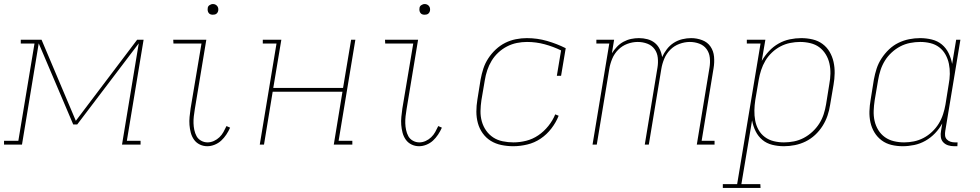

<svg xmlns="http://www.w3.org/2000/svg" viewBox="-38 -717 4858 952"><path d="M-18 0V-19H53L133 -501H65V-520H168L338 -118L642 -520H674L591 -19H659V0H567L650 -502L345 -100H325L154 -502L71 0Z M990 8Q970 8 952.5 -0.5Q935 -9 924 -24.5Q913 -40 908 -59Q903 -78 901.5 -97.5Q900 -117 902 -137.5Q904 -158 907 -179L961 -501H822L821 -520H985L928 -176Q925 -158 923 -140.5Q921 -123 921.5 -106Q922 -89 925.5 -72.5Q929 -56 936.5 -42Q944 -28 959 -19.5Q974 -11 991 -11Q1007 -11 1022.5 -18Q1038 -25 1050 -36.5Q1062 -48 1070 -62.5Q1078 -77 1085 -92L1103 -84Q1095 -66 1084 -49.5Q1073 -33 1059 -20Q1045 -7 1026.5 0.5Q1008 8 990 8ZM1017 -644Q1011 -644 1005.5 -646Q1000 -648 996.5 -653Q993 -658 992 -664Q991 -670 992 -676Q992 -681 994.5 -685Q997 -689 1001 -691.5Q1005 -694 1009 -695.5Q1013 -697 1018 -697Q1024 -697 1029.5 -694.5Q1035 -692 1039 -687Q1043 -682 1044 -676Q1045 -670 1044 -664Q1043 -659 1040.5 -655Q1038 -651 1034.5 -648.5Q1031 -646 1026.5 -645Q1022 -644 1017 -644Z M1250 0 1333 -501H1265V-520H1357L1317 -281H1663L1703 -520H1724L1641 -19H1709V0H1617L1660 -262H1314L1271 0Z M2040 8Q2020 8 2002.5 -0.5Q1985 -9 1974 -24.5Q1963 -40 1958 -59Q1953 -78 1951.5 -97.5Q1950 -117 1952 -137.5Q1954 -158 1957 -179L2011 -501H1872L1871 -520H2035L1978 -176Q1975 -158 1973 -140.5Q1971 -123 1971.5 -106Q1972 -89 1975.5 -72.5Q1979 -56 1986.5 -42Q1994 -28 2009 -19.5Q2024 -11 2041 -11Q2057 -11 2072.5 -18Q2088 -25 2100 -36.5Q2112 -48 2120 -62.5Q2128 -77 2135 -92L2153 -84Q2145 -66 2134 -49.5Q2123 -33 2109 -20Q2095 -7 2076.5 0.5Q2058 8 2040 8ZM2067 -644Q2061 -644 2055.5 -646Q2050 -648 2046.5 -653Q2043 -658 2042 -664Q2041 -670 2042 -676Q2042 -681 2044.5 -685Q2047 -689 2051 -691.5Q2055 -694 2059 -695.5Q2063 -697 2068 -697Q2074 -697 2079.5 -694.5Q2085 -692 2089 -687Q2093 -682 2094 -676Q2095 -670 2094 -664Q2093 -659 2090.5 -655Q2088 -651 2084.5 -648.5Q2081 -646 2076.5 -645Q2072 -644 2067 -644Z M2507 8Q2477 8 2448 2Q2419 -4 2395.5 -18.5Q2372 -33 2355.5 -56Q2339 -79 2331.5 -106.5Q2324 -134 2324 -163.5Q2324 -193 2329 -223L2345 -323Q2350 -350 2358.5 -376.5Q2367 -403 2383 -427.5Q2399 -452 2420.5 -472Q2442 -492 2467 -504.5Q2492 -517 2519.5 -522.5Q2547 -528 2574 -528Q2626 -528 2674.5 -514Q2723 -500 2767 -478L2744 -341H2723L2744 -467Q2705 -486 2662.5 -497.5Q2620 -509 2575 -509Q2550 -509 2525 -504Q2500 -499 2476.5 -487Q2453 -475 2433 -456.5Q2413 -438 2399.5 -415.5Q2386 -393 2378 -369Q2370 -345 2366 -320L2349 -220Q2345 -193 2344.5 -166.5Q2344 -140 2351 -115Q2358 -90 2372.5 -69.5Q2387 -49 2407.5 -35.5Q2428 -22 2454.5 -16.5Q2481 -11 2508 -11Q2539 -11 2571 -19Q2603 -27 2631 -46Q2659 -65 2681 -92.5Q2703 -120 2715 -150L2732 -143Q2719 -110 2696 -80Q2673 -50 2642.5 -29.5Q2612 -9 2576.5 -0.5Q2541 8 2507 8Z M2900 0 2983 -501H2919V-520H3007L2996 -453Q3007 -470 3021 -485Q3035 -500 3053.5 -510Q3072 -520 3091.5 -524Q3111 -528 3130 -528Q3152 -528 3172.5 -522.5Q3193 -517 3208.5 -504.5Q3224 -492 3233 -473.5Q3242 -455 3245 -434Q3254 -454 3268.5 -473Q3283 -492 3302.5 -504.5Q3322 -517 3344.5 -522.5Q3367 -528 3389 -528Q3417 -528 3443.5 -518Q3470 -508 3485 -486Q3500 -464 3502.5 -435.5Q3505 -407 3500 -378L3441 -19H3505V0H3417L3480 -382Q3484 -406 3481.5 -430.5Q3479 -455 3465.5 -473.5Q3452 -492 3429.5 -500.5Q3407 -509 3382 -509Q3357 -509 3331 -499.5Q3305 -490 3285.5 -470.5Q3266 -451 3255.5 -425.5Q3245 -400 3241 -375L3179 0H3159L3222 -382Q3226 -406 3223.5 -430.5Q3221 -455 3207.5 -473.5Q3194 -492 3171.5 -500.5Q3149 -509 3124 -509Q3098 -509 3072.5 -499.5Q3047 -490 3027.5 -470.5Q3008 -451 2997.5 -425.5Q2987 -400 2983 -375L2921 0Z M3546 215V196H3617L3733 -501H3665V-520H3757L3739 -415Q3754 -441 3775 -463.5Q3796 -486 3822.5 -501Q3849 -516 3878 -522Q3907 -528 3935 -528Q3964 -528 3991.5 -521.5Q4019 -515 4040.5 -499Q4062 -483 4075.5 -460Q4089 -437 4095 -410Q4101 -383 4100.5 -354Q4100 -325 4095 -297L4078 -197Q4074 -170 4065 -143.5Q4056 -117 4040.5 -92.5Q4025 -68 4003.5 -48Q3982 -28 3956.5 -15.5Q3931 -3 3903.5 2.5Q3876 8 3849 8Q3819 8 3791 1Q3763 -6 3742 -23.5Q3721 -41 3708.5 -66.5Q3696 -92 3691 -120L3638 196H3732L3733 215ZM3849 -11Q3874 -11 3899 -16Q3924 -21 3947 -33Q3970 -45 3990 -63.5Q4010 -82 4024 -104Q4038 -126 4046 -150.5Q4054 -175 4058 -200L4074 -300Q4079 -326 4079.5 -352Q4080 -378 4074.5 -402.5Q4069 -427 4056 -448Q4043 -469 4024 -483Q4005 -497 3980 -503Q3955 -509 3929 -509Q3905 -509 3880 -504Q3855 -499 3832 -487Q3809 -475 3789.5 -456.5Q3770 -438 3757 -416Q3744 -394 3736 -369.5Q3728 -345 3724 -321L3707 -221Q3703 -195 3702.5 -169.5Q3702 -144 3706.5 -119.5Q3711 -95 3723 -73.5Q3735 -52 3754.5 -37.5Q3774 -23 3798.5 -17Q3823 -11 3849 -11Z M4438 8Q4409 8 4382 1.5Q4355 -5 4333.5 -21Q4312 -37 4298 -60Q4284 -83 4278 -110Q4272 -137 4273 -166Q4274 -195 4279 -223L4295 -323Q4300 -350 4308.5 -376.5Q4317 -403 4333 -427.5Q4349 -452 4370 -472Q4391 -492 4416.5 -504.5Q4442 -517 4469.5 -522.5Q4497 -528 4524 -528Q4554 -528 4582.5 -521Q4611 -514 4632 -496.5Q4653 -479 4665.5 -453.5Q4678 -428 4683 -400L4703 -520H4724L4649 -68Q4647 -57 4648 -45.5Q4649 -34 4656.5 -26Q4664 -18 4674.5 -14.5Q4685 -11 4697 -11H4710L4709 8H4693Q4677 8 4663 3.5Q4649 -1 4639 -11.5Q4629 -22 4627 -37.5Q4625 -53 4628 -68L4634 -105Q4620 -79 4598.5 -56.5Q4577 -34 4550.5 -19Q4524 -4 4495 2Q4466 8 4438 8ZM4445 -11Q4469 -11 4493.5 -16Q4518 -21 4541 -33Q4564 -45 4583.5 -63.5Q4603 -82 4616.5 -104Q4630 -126 4638 -150.5Q4646 -175 4650 -199L4666 -299Q4671 -325 4671.5 -350.5Q4672 -376 4667 -400.5Q4662 -425 4650 -446.5Q4638 -468 4619 -482.5Q4600 -497 4575.5 -503Q4551 -509 4525 -509Q4500 -509 4474.5 -504Q4449 -499 4426 -487Q4403 -475 4383 -456.5Q4363 -438 4349.5 -416Q4336 -394 4328 -369.5Q4320 -345 4316 -320L4299 -220Q4295 -194 4294 -168Q4293 -142 4298.5 -117.5Q4304 -93 4317 -72Q4330 -51 4349.5 -37Q4369 -23 4394 -17Q4419 -11 4445 -11Z"/></svg>

Font: Iosevka Etoile Thin
Style: Italic
Weight: 100
Italic angle: -9°
Designer: Belleve Invis
Foundry: Belleve Invis
Version: Version 22.1.2; ttfautohint (v1.8.4)